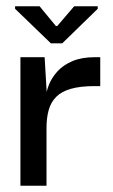

<svg xmlns="http://www.w3.org/2000/svg" viewBox="-20 -591 360 611"><path d="M45 0V-409H122L129 -291L128 -203V0ZM128 -184 125 -274Q126 -296 135 -319.5Q144 -343 162.5 -363.5Q181 -384 210.5 -396.5Q240 -409 282 -409H299V-317H281Q236 -317 206 -308.5Q176 -300 159 -283Q142 -266 135 -241Q128 -216 128 -184ZM142 -453 28 -563V-571H106L158 -508H162L216 -571H291V-563L178 -453Z"/></svg>

Font: Darker Grotesque Light SemiBold
Style: Regular
Weight: 600
Version: Version 1.000;gftools[0.9.28]